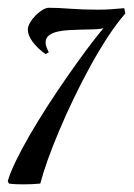

<svg xmlns="http://www.w3.org/2000/svg" viewBox="-88 -401 345 496"><path d="M16.1 73.2Q6.3 74.2 -4.2 74.7Q-14.6 75.2 -24.9 75.2Q-33.2 75.2 -43.7 75Q-54.2 74.7 -64.9 73.2L-67.9 66.9Q-62 45.9 -47.1 15.1Q-32.2 -15.6 -11.5 -51.5Q9.3 -87.4 33.9 -125.7Q58.6 -164.1 84.2 -200.9Q109.9 -237.8 134.3 -270.8Q158.7 -303.7 179.2 -328.1Q169.4 -325.7 154.5 -325.2Q139.6 -324.7 123 -324.5Q106.4 -324.2 89.8 -323.2Q73.2 -322.3 59.8 -319.1Q46.4 -315.9 38.1 -309.3Q29.8 -302.7 29.8 -291Q29.8 -285.6 32 -279.5Q34.2 -273.4 38.1 -266.1L29.8 -261.2Q8.8 -275.9 -3.7 -293Q-16.1 -310.1 -16.1 -324.2Q-16.1 -332.5 -10.5 -342.3Q-4.9 -352.1 3.4 -360.6Q11.7 -369.1 21.2 -375Q30.8 -380.9 38.1 -380.9Q63.5 -380.9 94.2 -378.4Q125 -376 166 -376Q184.1 -376 200 -377.2Q215.8 -378.4 232.9 -379.9L235.8 -366.2Q213.9 -341.3 190.7 -305.9Q167.5 -270.5 145.3 -230Q123 -189.5 102.3 -146.2Q81.5 -103 64.5 -62.5Q47.4 -22 34.9 13.2Q22.5 48.3 16.1 73.2Z"/></svg>

Font: Romanesco
Style: Regular
Weight: 400
Designer: Astigmatic (AOETI)
Foundry: Astigmatic (AOETI)
Version: Version 1.000